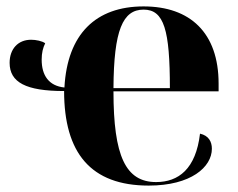

<svg xmlns="http://www.w3.org/2000/svg" viewBox="-20 -569 744 599"><path d="M444 10C576 10 641 -48 641 -105C641 -127 631 -146 604 -152C591 -42 537 -1 467 -1C372 -1 334 -82 334 -284H662V-308C662 -467 573 -549 428 -549C279 -549 190 -463 181 -296C132 -301 110 -334 110 -383C110 -404 114 -420 121 -434C112 -441 92 -445 77 -445C36 -445 10 -416 10 -373C10 -312 61 -285 180 -285C180 -92 263 10 444 10ZM510 -294H334C335 -475 363 -539 428 -539C492 -539 510 -475 510 -294Z"/></svg>

Font: Noto Serif Display
Style: Bold
Weight: 700
Designer: Monotype Design Team
Foundry: Monotype Imaging Inc.
Version: Version 2.009